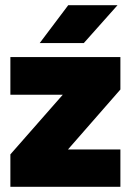

<svg xmlns="http://www.w3.org/2000/svg" viewBox="-20 -720 504 740"><path d="M20 -125 222 -355H20V-500H444V-375L242 -144H444V0H20ZM243 -700H433L303 -554H133Z"/></svg>

Font: Oak Sans Black
Style: Regular
Weight: 900
Designer: Erik Kennedy, Walven
Foundry: Erik Kennedy, Walven
Version: Version 1.000